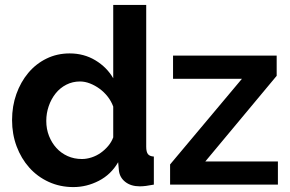

<svg xmlns="http://www.w3.org/2000/svg" viewBox="-20 -750 1179 780"><path d="M671 -82 963 -430H683V-524H1104V-442L814 -94H1109V0H671ZM278 10Q224 10 178 -11Q132 -32 99 -69Q66 -106 47.5 -155.5Q29 -205 29 -262Q29 -319 46.5 -368Q64 -417 95 -454Q126 -491 169 -512Q212 -533 263 -533Q321 -533 367.5 -505Q414 -477 440 -432V-730H574V-154Q574 -133 581 -124Q588 -115 605 -114V0Q570 7 548 7Q512 7 489 -11Q466 -29 463 -58L460 -91Q431 -41 381.5 -15.5Q332 10 278 10ZM313 -104Q332 -104 352 -110.5Q372 -117 389 -129Q406 -141 419.5 -157Q433 -173 440 -192V-317Q432 -339 417.5 -357.5Q403 -376 384.5 -389.5Q366 -403 345.5 -411Q325 -419 305 -419Q275 -419 249.5 -406Q224 -393 206 -370.5Q188 -348 178 -319Q168 -290 168 -259Q168 -226 179 -198Q190 -170 209 -149Q228 -128 254.5 -116Q281 -104 313 -104Z"/></svg>

Font: Oxford Sans
Style: Bold
Weight: 700
Designer: Matt McInerney, Pablo Impallari, Rodrigo Fuenzalida
Foundry: Matt McInerney, Pablo Impallari, Rodrigo Fuenzalida
Version: Version 3.000g; ttfautohint (v1.5) -l 8 -r 28 -G 28 -x 14 -D